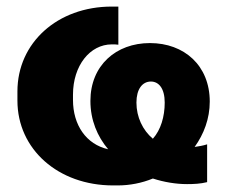

<svg xmlns="http://www.w3.org/2000/svg" viewBox="-20 -552 690 584"><path d="M610 -113C598 -109 585 -107 572 -105C600 -144 618 -191 618 -243C618 -353 540 -421 436 -421C333 -421 255 -353 255 -245C255 -187 276 -137 309 -98C242 -113 202 -172 202 -248V-264C202 -353 254 -417 320 -417C326 -417 335 -417 340 -416V-532C335 -532 326 -532 320 -532C155 -532 33 -422 33 -274V-246C33 -98 157 12 324 12H338C374 12 411 5 445 -9C479 2 515 8 549 8C570 8 590 7 610 2ZM445 -130C414 -156 395 -196 395 -240C395 -281 413 -304 439 -304C463 -304 481 -283 481 -240C481 -197 469 -157 445 -130Z"/></svg>

Font: Fixel Display ExtraBold
Style: Regular
Weight: 800
Designer: AlfaBravo + MacPaw
Foundry: Kyrylo Tkachov, Marchela Mozhyna, Serhii Makarenko, Maria Weinstein, Zakhar Kryvoshyya
Version: Version 1.211